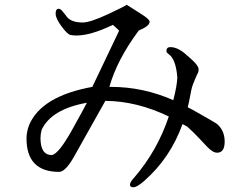

<svg xmlns="http://www.w3.org/2000/svg" viewBox="-20 -774 1040 811"><path d="M587 -8Q558 17 543.5 17Q529 17 529 6Q529 -5 547 -24Q645 -138 693 -282Q558 -347 425 -348L292 -111Q256 -48 230 -48Q92 -48 92 -189Q92 -217 103 -246Q155 -368 370 -407L483 -644Q484 -645 457 -669Q363 -624 303 -624Q289 -624 277 -626.5Q265 -629 240 -662.5Q215 -696 215 -716.5Q215 -737 228 -737Q236 -737 246 -724Q256 -711 258 -709Q276 -679 329 -679Q361 -679 436 -714Q511 -749 515 -754L581 -712Q612 -692 612 -682Q612 -664 566 -645Q474 -521 442 -407H450Q584 -407 712 -351Q728 -413 729 -447Q723 -523 694 -544Q683 -552 683 -558Q683 -575 699 -575Q729 -575 761.5 -547.5Q794 -520 806.5 -505.5Q819 -491 819 -481Q819 -471 816 -466Q813 -461 803.5 -438.5Q794 -416 791 -405.5Q788 -395 783 -367.5Q778 -340 773 -321Q784 -316 839 -284.5Q894 -253 896 -251Q929 -223 929 -176Q929 -129 897 -129Q879 -129 855 -154L824 -187Q796 -217 771 -239Q761 -245 751 -250Q699 -105 587 -8ZM156 -226Q151 -207 151 -191Q151 -119 199 -119Q228 -124 284 -224.5Q340 -325 347 -340Q197 -313 156 -226Z"/></svg>

Font: Sawarabi Mincho
Style: Regular
Weight: 400
Version: Version 1.00